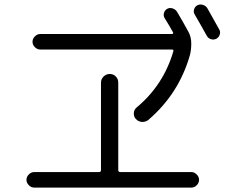

<svg xmlns="http://www.w3.org/2000/svg" viewBox="-20 -851 1040 868"><path d="M971.7 -716.8Q977.5 -706.1 973.1 -693.8Q968.8 -681.6 958 -675.8Q946.3 -669.9 933.6 -673.8Q920.9 -677.7 914.1 -690.4Q894.5 -726.6 860.4 -785.2Q853.5 -795.9 857.4 -808.6Q861.3 -821.3 872.1 -827.1Q883.8 -833 897 -829.1Q910.2 -825.2 917 -814.5Q942.4 -770.5 971.7 -716.8ZM134.8 -2.9Q121.1 -2.9 110.4 -13.7Q99.6 -24.4 99.6 -38.1Q99.6 -51.8 110.4 -62.5Q121.1 -73.2 134.8 -73.2H427.7Q436.5 -73.2 436.5 -82V-477.5Q436.5 -493.2 448.2 -504.9Q460 -516.6 476.1 -516.6Q492.2 -516.6 503.4 -505.4Q514.6 -494.1 514.6 -477.5V-82Q514.6 -73.2 524.4 -73.2H844.7Q858.4 -73.2 869.1 -62.5Q879.9 -51.8 879.9 -38.1Q879.9 -24.4 869.6 -13.7Q859.4 -2.9 844.7 -2.9ZM597.7 -365.2Q718.8 -465.8 763.7 -619.1Q765.6 -627 757.8 -627H162.1Q148.4 -627 137.7 -637.7Q127 -648.4 127 -662.1Q127 -675.8 137.7 -686.5Q148.4 -697.3 162.1 -697.3H757.8Q760.7 -697.3 762.2 -699.7Q763.7 -702.1 762.7 -704.1Q746.1 -734.4 724.6 -768.6Q717.8 -779.3 721.2 -792Q724.6 -804.7 735.8 -811Q747.1 -817.4 760.3 -813Q773.4 -808.6 780.3 -797.9Q804.7 -756.8 832 -707Q844.7 -683.6 844.7 -653.8Q844.7 -624 837.9 -599.6Q788.1 -426.8 650.4 -308.6Q637.7 -298.8 621.6 -299.8Q605.5 -300.8 593.8 -313.5Q584 -324.2 585 -339.8Q585.9 -355.5 597.7 -365.2Z"/></svg>

Font: Rounded Mgen+ 1mn regular
Style: Regular
Weight: 400
Designer: [Source Han Sans]
Ryoko NISHIZUKA  (kana & ideographs); Paul D. Hunt (Latin, Greek & Cyrillic); Wenlong ZHANG  (bopomofo
Version: Version 1.059.20150602